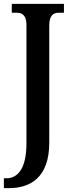

<svg xmlns="http://www.w3.org/2000/svg" viewBox="-32 -734 369 994"><path d="M-12 240H15C123 240 223 186 223 6V-602C223 -655 245 -668 272 -668H299V-714H29V-668H56C82 -668 105 -655 105 -605V7C105 145 56 189 1 189H-12Z"/></svg>

Font: Noto Serif Armenian ExtraCondensed SemiBold
Style: Regular
Weight: 600
Width: 2
Designer: Monotype Design Team
Foundry: Monotype Imaging Inc.
Version: Version 2.008